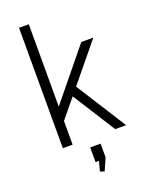

<svg xmlns="http://www.w3.org/2000/svg" viewBox="-173 -820 831 1109"><g transform="rotate(-20 242.0 -265.5)"><path d="M102 -175 400 -540H474L116 -104ZM90 -740H150V0H90ZM228 -290 272 -326 479 0H412ZM304 50V134L271 209L245 200L273 94L300 140H240V50Z"/></g></svg>

Font: Pathway Extreme 8pt Thin
Style: Regular
Weight: 100
Designer: Eduardo Rodriguez Tunni
Foundry: Eduardo Rodriguez Tunni
Version: Version 1.000